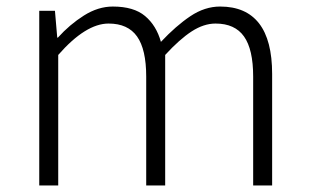

<svg xmlns="http://www.w3.org/2000/svg" viewBox="-20 -567 944 587"><path d="M100 0V-534H148L155 -452H157Q193 -492 236.5 -519.5Q280 -547 325 -547Q389 -547 423.5 -518Q458 -489 472 -439Q518 -488 562 -517.5Q606 -547 653 -547Q732 -547 772 -495.5Q812 -444 812 -341V0H754V-333Q754 -416 726 -455.5Q698 -495 639 -495Q603 -495 566 -471Q529 -447 485 -399V0H427V-333Q427 -416 399 -455.5Q371 -495 312 -495Q277 -495 238.5 -471Q200 -447 158 -399V0Z"/></svg>

Font: Noto Sans JP Thin Light
Style: Regular
Weight: 300
Version: Version 2.004-H2;hotconv 1.0.118;makeotfexe 2.5.65603